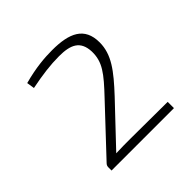

<svg xmlns="http://www.w3.org/2000/svg" viewBox="-115 -861 607 607"><g transform="rotate(-45 188.5 -557.0)"><path d="M193 -758C161 -758 119 -755 64 -740L68 -714C118 -724 157 -729 195 -729C246 -729 277 -716 279 -666C280 -619 258 -591 203 -533L63 -384C59 -380 57 -376 57 -370V-356H336V-384L171 -385C147 -385 130 -385 106 -384L230 -515C285 -574 317 -615 317 -669C317 -737 270 -758 193 -758Z"/></g></svg>

Font: Exo 2 Extra Light
Style: Regular
Weight: 250
Designer: Natanael Gama
Version: Version 1.001;PS 001.001;hotconv 1.0.88;makeotf.lib2.5.64775